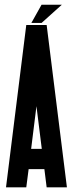

<svg xmlns="http://www.w3.org/2000/svg" viewBox="-20 -808 315 828"><path d="M181.2 -700.2 268.6 0H181.2L171.4 -78.6H103.5L93.3 0H5.9L93.3 -700.2ZM114.3 -166H160.2L137.2 -350.1ZM159.2 -709H115.2L159.2 -787.6H246.6Z"/></svg>

Font: Silence
Style: Regular
Weight: 400
Designer: Lilo Joris
Foundry: Lilo Joris
Version: Version 1.035;Fontself Maker 3.5.7